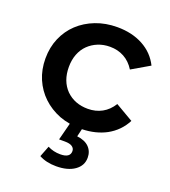

<svg xmlns="http://www.w3.org/2000/svg" viewBox="-139 -642 860 972"><g transform="rotate(20 290.5 -156.0)"><path d="M183 207 206 148Q237 164 274 164Q327 164 327 128Q327 113 314 104Q301 95 274 95H243L267 2Q238 -3 211 -13Q158 -34 119.5 -70.5Q81 -107 59.5 -157Q38 -207 38 -267Q38 -327 59.5 -377Q81 -427 119.5 -463Q158 -499 211 -519.5Q264 -540 327 -540Q406 -540 465.5 -508Q525 -476 555 -416L459 -360Q436 -397 402 -415.5Q368 -434 326 -434Q291 -434 261.5 -422Q232 -410 210 -388.5Q188 -367 176 -336Q164 -305 164 -267Q164 -191 209 -145Q255 -100 326 -100Q368 -100 402 -118.5Q436 -137 459 -174L555 -118Q524 -58 464 -25Q408 5 334 7L324 49Q367 54 389 76.5Q411 99 411 133Q411 176 374 202Q337 228 275 228Q221 228 183 207Z"/></g></svg>

Font: CMG Sans SemiBold
Style: Regular
Weight: 600
Designer: Julieta Ulanovsky
Foundry: Julieta Ulanovsky
Version: Version 7.200